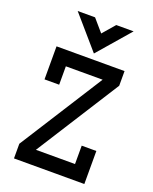

<svg xmlns="http://www.w3.org/2000/svg" viewBox="-170 -1037 902 1131"><g transform="rotate(20 281.0 -472.0)"><path d="M466.8 -944.3 291.5 -741.7 116.2 -944.3H225.1L291.5 -867.2L357.9 -944.3ZM60.5 0V-91.8L392.6 -614.3H162.1V-499H70.3V-706.1H496.6V-614.3L164.6 -91.8H409.7V-207H501.5V0Z"/></g></svg>

Font: Kay Pho Du
Style: Bold
Weight: 700
Designer: Victor Gaultney, Khu Oo Reh
Foundry: SIL International
Version: Version 3.000